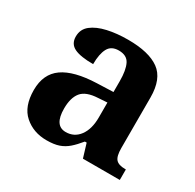

<svg xmlns="http://www.w3.org/2000/svg" viewBox="-127 -689 854 839"><g transform="rotate(30 300.0 -269.5)"><path d="M202 10Q136 10 90.5 -30Q45 -70 45 -153Q45 -234 100.5 -273Q156 -312 269 -316L351 -319V-374Q351 -429 336.5 -458.5Q322 -488 281 -488Q243 -488 228 -459.5Q213 -431 213 -380Q149 -380 118 -395Q87 -410 87 -447Q87 -484 115 -506Q143 -528 189.5 -538.5Q236 -549 293 -549Q398 -549 450.5 -511Q503 -473 503 -379V-124Q503 -83 516.5 -68Q530 -53 563 -53H567V0H381L360 -69H351Q329 -42 309 -24.5Q289 -7 264.5 1.5Q240 10 202 10ZM257 -63Q300 -63 325.5 -97.5Q351 -132 351 -191V-266L306 -263Q246 -260 223 -231.5Q200 -203 200 -149Q200 -63 257 -63Z"/></g></svg>

Font: Noto Serif Ethiopic
Style: Bold
Weight: 700
Designer: Monotype Design Team
Foundry: Monotype Imaging Inc.
Version: Version 2.102; ttfautohint (v1.8.4.7-5d5b)